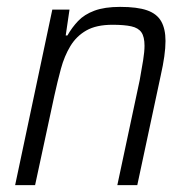

<svg xmlns="http://www.w3.org/2000/svg" viewBox="-20 -538 545 558"><path d="M24 0 132 -510H182L171 -435H176Q189 -458 207 -477Q225 -496 254.5 -507Q284 -518 329 -518Q379 -518 407.5 -508Q436 -498 448.5 -476Q461 -454 461 -419Q461 -399 457.5 -374Q454 -349 447 -318L379 0H321L386 -305Q392 -338 396 -363Q400 -388 400 -405Q400 -431 391 -444Q382 -457 361.5 -461.5Q341 -466 307 -466Q260 -466 231 -449.5Q202 -433 184.5 -404Q167 -375 157 -338Q147 -301 138 -260L82 0Z"/></svg>

Font: Saira SemiCondensed Light
Style: Italic
Weight: 300
Width: 4
Italic angle: -12°
Designer: Hector Gatti with collaboration of the Omnibus-Type team
Foundry: Omnibus-Type
Version: Version 1.101